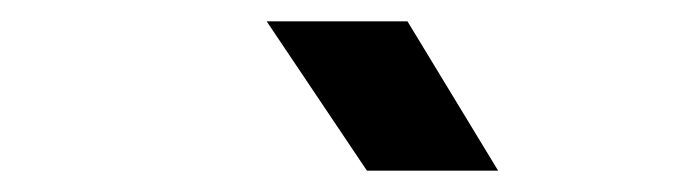

<svg xmlns="http://www.w3.org/2000/svg" viewBox="-20 -805 640 180"><path d="M324 -645 230 -785H362L447 -645Z"/></svg>

Font: JetBrains Mono NL
Style: Bold Italic
Weight: 700
Italic angle: -9°
Designer: Philipp Nurullin, Konstantin Bulenkov
Foundry: JetBrains
Version: Version 2.304; ttfautohint (v1.8.4.7-5d5b)